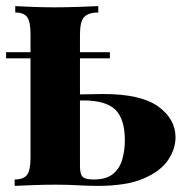

<svg xmlns="http://www.w3.org/2000/svg" viewBox="-20 -609 611 629"><path d="M302 -589V-568Q269 -568 255.5 -553Q242 -538 242 -496V-65Q242 -38 251 -29.5Q260 -21 287 -21Q328 -21 350 -39Q372 -57 380.5 -86.5Q389 -116 389 -149Q389 -219 358 -249.5Q327 -280 252 -280Q234 -280 215 -279Q196 -278 182 -278L180 -299Q222 -299 256.5 -300Q291 -301 318 -301Q442 -301 498.5 -260Q555 -219 555 -159Q555 -121 530.5 -84.5Q506 -48 450 -24Q394 0 300 0Q269 0 236 -2Q203 -4 162 -4Q126 -4 86.5 -2.5Q47 -1 28 0V-21Q57 -21 68.5 -36Q80 -51 80 -93V-496Q80 -538 69 -553Q58 -568 30 -568V-589Q48 -588 84 -586.5Q120 -585 159 -585Q198 -585 239.5 -586.5Q281 -588 302 -589ZM340 -438V-418H0V-438Z"/></svg>

Font: Playfair Display ExtraBold
Style: Regular
Weight: 800
Designer: Claus Eggers Sørensen
Foundry: Claus Eggers Sørensen
Version: Version 1.203